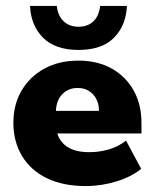

<svg xmlns="http://www.w3.org/2000/svg" viewBox="-20 -616 521 646"><path d="M268 10Q192 10 137.5 -16.5Q83 -43 54 -91.5Q25 -140 25 -203Q25 -264 52.5 -311Q80 -358 129 -385Q178 -412 244 -412Q309 -412 356.5 -385Q404 -358 430 -311Q456 -264 456 -202V-167H102V-243H313Q313 -265 304.5 -282Q296 -299 280 -309.5Q264 -320 241 -320Q218 -320 201.5 -309Q185 -298 176.5 -280Q168 -262 168 -238V-202Q168 -155 196.5 -129.5Q225 -104 280 -104Q315 -104 347 -113.5Q379 -123 404 -143L455 -48Q424 -22 373 -6Q322 10 268 10ZM244 -448Q166 -448 125 -489Q84 -530 81 -596H171Q175 -562 194.5 -544Q214 -526 244 -526Q275 -526 294 -544Q313 -562 317 -596H407Q404 -530 363.5 -489Q323 -448 244 -448Z"/></svg>

Font: Rokkitt ExtraBold
Style: Regular
Weight: 800
Version: Version 3.103